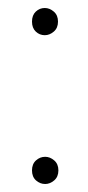

<svg xmlns="http://www.w3.org/2000/svg" viewBox="-20 -451 220 480"><path d="M92 -363Q79 -363 69.5 -372Q60 -381 60 -397Q60 -413 69.5 -422Q79 -431 92 -431Q104 -431 114.5 -422Q125 -413 125 -397Q125 -381 114.5 -372Q104 -363 92 -363ZM93 9Q80 9 70 0Q60 -9 60 -25Q60 -41 70 -50Q80 -59 93 -59Q105 -59 115.5 -50Q126 -41 126 -25Q126 -9 115.5 0Q105 9 93 9Z"/></svg>

Font: Murecho Thin Thin
Style: Regular
Weight: 250
Version: Version 1.010